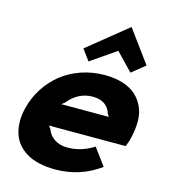

<svg xmlns="http://www.w3.org/2000/svg" viewBox="-138 -1080 1054 1199"><g transform="rotate(15 388.5 -481.0)"><path d="M263.2 -394H570.8L559.1 -411.1Q548.8 -448.2 519.3 -469.2Q489.7 -490.2 441.9 -490.2Q348.6 -490.2 284.2 -411.1ZM740.2 -311Q733.9 -280.3 719.2 -245.1H223.1L236.8 -228Q248.5 -190.4 283.4 -166.3Q318.4 -142.1 369.1 -142.1Q458.5 -142.1 539.1 -193.8L620.1 -84Q491.2 9.8 331.1 9.8Q272.5 9.8 224.9 -1.5Q177.2 -12.7 143.3 -33.4Q109.4 -54.2 85.9 -83.3Q62.5 -112.3 51.8 -148.2Q41 -184.1 40.8 -225.1Q40.5 -266.1 51.8 -311Q68.8 -381.3 107.2 -441.4Q145.5 -501.5 200.2 -545.7Q254.9 -589.8 326.9 -615Q398.9 -640.1 480 -640.1Q546.4 -640.1 598.4 -623.3Q650.4 -606.4 682.6 -576.7Q714.8 -546.9 733.4 -505.6Q752 -464.4 752.2 -415.3Q752.4 -366.2 740.2 -311ZM563 -972.2 714.8 -765.1 628.9 -695.8 521 -808.1 357.9 -695.8 306.2 -766.1 561 -972.2Z"/></g></svg>

Font: Sinkin Sans 800 Black Italic
Style: Regular
Weight: 900
Italic angle: -112°
Designer: Keith Bates
Foundry: K-Type
Version: Sinkin Sans (version 1.0)  by Keith Bates   •   © 2014   www